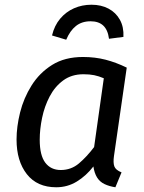

<svg xmlns="http://www.w3.org/2000/svg" viewBox="-20 -780 609 812"><path d="M331 -539Q382 -539 426.5 -527.5Q471 -516 516 -494L462 -120Q458 -92 463.5 -76.5Q469 -61 494 -51L468 12Q442 8 422 -1.5Q402 -11 390.5 -29.5Q379 -48 375 -76Q344 -36 304.5 -12Q265 12 218 12Q137 12 93.5 -43.5Q50 -99 50 -190Q50 -244 65 -304.5Q80 -365 113.5 -418.5Q147 -472 200.5 -505.5Q254 -539 331 -539ZM333 -466Q283 -466 247.5 -440Q212 -414 190 -372Q168 -330 158 -281.5Q148 -233 148 -189Q148 -123 171.5 -92Q195 -61 237 -61Q281 -61 314 -89Q347 -117 378 -158L419 -449Q398 -458 378.5 -462Q359 -466 333 -466ZM260 -612 200 -630Q210 -672 234.5 -701Q259 -730 293 -745Q327 -760 367 -760Q408 -760 439 -743.5Q470 -727 487 -696.5Q504 -666 502 -624L441 -616Q436 -654 416.5 -672Q397 -690 363 -690Q326 -690 301 -670Q276 -650 260 -612Z"/></svg>

Font: Fira Sans Variable
Style: Italic
Weight: 397
Italic angle: -8°
Designer: Carrois Corporate & Edenspiekermann AG
Foundry: Carrois Corporate GbR & Edenspiekermann AG
Version: Version 4.202